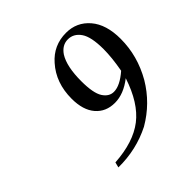

<svg xmlns="http://www.w3.org/2000/svg" viewBox="-129 -547 648 648"><g transform="rotate(-45 195.5 -223.0)"><path d="M78.1 0.5 83 -18.6Q174.3 -24.4 226.8 -64.9Q279.3 -105.5 308.6 -194.8Q266.1 -161.6 224.1 -161.6Q181.2 -161.6 155.8 -191.2Q130.4 -220.7 130.4 -274.9Q130.4 -350.6 175.3 -400.9Q214.4 -445.8 274.4 -445.8Q325.2 -445.8 357.9 -407.7Q390.6 -369.6 390.6 -300.8Q390.6 -219.7 348.6 -146.5Q307.1 -76.7 236.3 -35.6Q163.1 1.5 78.1 0.5ZM315.4 -223.6Q320.3 -250.5 322.8 -274.2Q325.2 -297.9 325.2 -316.9Q325.2 -376 307.9 -400.9Q290.5 -425.8 263.2 -425.8Q235.4 -425.8 217.3 -398.9Q195.3 -363.8 195.3 -293.9Q195.3 -236.8 210.2 -213.6Q225.1 -190.4 248 -190.4Q277.3 -190.4 315.4 -223.6Z"/></g></svg>

Font: ML-NILA03
Style: Regular
Weight: 400
Designer: CLT@C-DIT
Version: Version ML-NILA03 1.0